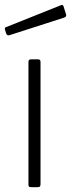

<svg xmlns="http://www.w3.org/2000/svg" viewBox="-30 -776 295 796"><path d="M138 -13Q138 -6 135.5 -3Q133 0 125 0H100Q92 0 90 -2.5Q88 -5 88 -11V-519Q88 -530 98 -530H128Q138 -530 138 -519ZM233 -751 244 -716Q247 -707 236 -703L9 -630Q4 -629 1.5 -630Q-1 -631 -4 -636L-9 -652Q-12 -661 -6 -663L224 -755Q230 -757 233 -751Z"/></svg>

Font: Libre Franklin Thin ExtraLight
Style: Regular
Weight: 250
Version: Version 3.000